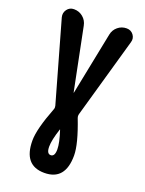

<svg xmlns="http://www.w3.org/2000/svg" viewBox="-175 -812 850 1125"><g transform="rotate(20 250.0 -249.5)"><path d="M273.4 75.2Q273.4 35.2 249 -39.1Q249 -40 248 -40Q247.1 -40 247.1 -39.1Q222.7 35.2 222.7 75.2Q222.7 120.1 248 120.1Q273.4 120.1 273.4 75.2ZM463.9 -663.1 321.3 -161.1Q318.4 -150.4 322.3 -139.6Q377.9 3.9 377.9 75.2Q377.9 230.5 248 230.5Q118.2 230.5 118.2 75.2Q118.2 3.9 173.8 -139.6Q177.7 -149.4 174.8 -161.1L33.2 -661.1Q26.4 -687.5 42 -709Q57.6 -730.5 85 -730.5Q117.2 -730.5 141.1 -710.4Q165 -690.4 170.9 -659.2L249 -271.5Q249 -270.5 250 -270Q251 -269.5 251 -271.5L329.1 -661.1Q335 -691.4 358.4 -710.9Q381.8 -730.5 413.1 -730.5Q440.4 -730.5 456.1 -709.5Q471.7 -688.5 463.9 -663.1Z"/></g></svg>

Font: Rounded-X Mgen+ 1m bold
Style: Bold
Weight: 700
Designer: [Source Han Sans]
Ryoko NISHIZUKA  (kana & ideographs); Paul D. Hunt (Latin, Greek & Cyrillic); Wenlong ZHANG  (bopomofo
Version: Version 1.059.20150602